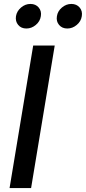

<svg xmlns="http://www.w3.org/2000/svg" viewBox="-20 -960 438 980"><path d="M259.3 -727.5 138.7 0H28.8L149.4 -727.5ZM323.7 -814.5Q296.9 -814.5 281.5 -832.8Q266.1 -851.1 270.5 -877.4Q274.4 -903.3 296.1 -921.6Q317.9 -939.9 344.2 -939.9Q371.1 -939.9 386.5 -921.6Q401.9 -903.3 397.5 -877.4Q393.6 -851.1 371.8 -832.8Q350.1 -814.5 323.7 -814.5ZM114.7 -814.5Q87.9 -814.5 72.8 -832.8Q57.6 -851.1 61.5 -877.4Q65.9 -903.3 87.4 -921.6Q108.9 -939.9 135.3 -939.9Q162.1 -939.9 177.5 -921.6Q192.9 -903.3 188.5 -877.4Q184.6 -851.1 162.8 -832.8Q141.1 -814.5 114.7 -814.5Z"/></svg>

Font: Inter 24pt Medium
Style: Italic
Weight: 500
Italic angle: -9.3988°
Designer: Rasmus Andersson
Foundry: rsms
Version: Version 4.001;git-66647c0bb